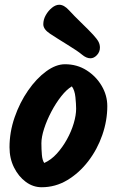

<svg xmlns="http://www.w3.org/2000/svg" viewBox="-20 -799 492 807"><path d="M431 -353Q431 -292 410 -231.5Q389 -171 351 -121.5Q313 -72 263 -42Q213 -12 155 -12Q119 -12 88.5 -34.5Q58 -57 39 -95Q20 -133 20 -180Q20 -244 41.5 -306Q63 -368 98 -418.5Q133 -469 174 -499Q215 -529 253 -529Q304 -529 344 -503.5Q384 -478 407.5 -438Q431 -398 431 -353ZM282 -436Q260 -423 237.5 -394.5Q215 -366 196 -330Q177 -294 165.5 -258.5Q154 -223 154 -197Q154 -172 156 -148.5Q158 -125 166 -114Q195 -127 219 -153.5Q243 -180 261.5 -213.5Q280 -247 290 -281Q300 -315 300 -342Q300 -361 297 -390.5Q294 -420 282 -436ZM162 -697Q162 -717 172.5 -735.5Q183 -754 198.5 -766.5Q214 -779 229 -779Q249 -779 270 -756Q291 -733 322 -703Q355 -671 371.5 -653Q388 -635 394 -623.5Q400 -612 400 -599Q400 -581 387.5 -567.5Q375 -554 360 -554Q343 -554 324.5 -569.5Q306 -585 265 -610Q218 -639 190 -657.5Q162 -676 162 -697Z"/></svg>

Font: Kalam Variable Light
Style: Regular
Weight: 300
Designer: Lipi Raval, Jonny Pinhorn
Foundry: Indian Type Foundry
Version: Version 3.000